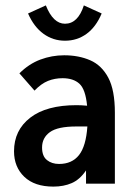

<svg xmlns="http://www.w3.org/2000/svg" viewBox="-20 -681 490 712"><path d="M178 11Q108 11 70 -25.5Q32 -62 32 -120Q32 -198 92 -244.5Q152 -291 264 -291Q281 -291 303 -289Q297 -350 274.5 -370.5Q252 -391 212 -391Q183 -391 158 -381Q133 -371 108 -345L52 -409Q87 -444 129.5 -460Q172 -476 218 -476Q272 -476 314.5 -457.5Q357 -439 381.5 -393Q406 -347 406 -263V0H299V-49Q276 -15 246 -2Q216 11 178 11ZM136 -134Q136 -102 154 -87.5Q172 -73 199 -73Q247 -73 273 -106Q299 -139 304 -212Q293 -212 282.5 -212Q272 -212 263 -212Q194 -212 165 -191Q136 -170 136 -134ZM291 -661 357 -631Q336 -581 301 -555.5Q266 -530 221 -530Q177 -530 141.5 -555.5Q106 -581 84 -631L150 -661Q177 -593 221 -593Q269 -593 291 -661Z"/></svg>

Font: Inconsolata SemiCondensed Bold
Style: Regular
Weight: 700
Width: 4
Monospace: yes
Designer: Raph Levien, Cyreal, Brenton Simpson
Foundry: Raph Levien, Cyreal, Google
Version: Version 3.001; ttfautohint (v1.8.2.53-6de2)